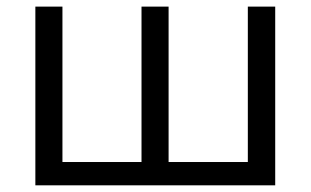

<svg xmlns="http://www.w3.org/2000/svg" viewBox="-20 -555 930 575"><path d="M403.8 -535.2H484.9V-69.8H722.2V-535.2H804.2V0H85.9V-535.2H167V-69.8H403.8Z"/></svg>

Font: OpenSansEmoji
Style: Regular
Weight: 400
Foundry: MorbZ
Version: Version 1.000;PS 001.000;hotconv 1.0.70;makeotf.lib2.5.58329